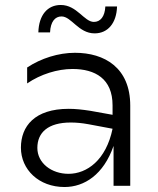

<svg xmlns="http://www.w3.org/2000/svg" viewBox="-20 -746 636 771"><path d="M436 0H503V-322C503 -474 400 -534 281 -534C215 -534 145 -512 89 -475V-411C143 -448 211 -469 271 -469C362 -469 432 -430 432 -323V-285L343 -301C311 -306 282 -309 256 -309C119 -309 64 -239 64 -153C64 -65 136 5 239 5C319 5 396 -45 436 -160ZM360 -612C413 -612 448 -653 450 -720H403C401 -679 383 -658 357 -658C318 -658 289 -726 224 -726C171 -726 136 -686 134 -616H181C183 -659 201 -680 227 -680C267 -680 295 -612 360 -612ZM130 -152C130 -214 173 -254 264 -254C286 -254 309 -252 336 -247L432 -229C406 -103 329 -48 255 -48C187 -48 130 -91 130 -152Z"/></svg>

Font: Chess Sans
Style: Regular
Weight: 400
Designer: Wolf Bōese
Foundry: Wolf Bōese
Version: Version 7.223;Glyphs 3.3 (3306)